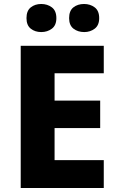

<svg xmlns="http://www.w3.org/2000/svg" viewBox="-20 -944 595 964"><path d="M501 0H84V-714H501V-576H254V-439H483V-301H254V-140H501ZM113 -853Q113 -890 134.5 -907Q156 -924 187 -924Q218 -924 240.5 -907Q263 -890 263 -853Q263 -817 240.5 -800Q218 -783 187 -783Q156 -783 134.5 -800Q113 -817 113 -853ZM327 -853Q327 -890 348.5 -907Q370 -924 402 -924Q433 -924 455.5 -907Q478 -890 478 -853Q478 -817 455.5 -800Q433 -783 403 -783Q371 -783 349 -800Q327 -817 327 -853Z"/></svg>

Font: Noto Sans Cham ExtraBold
Style: Regular
Weight: 800
Version: Version 2.002